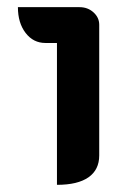

<svg xmlns="http://www.w3.org/2000/svg" viewBox="-20 -910 362 536"><path d="M139 -790H107Q73 -790 51.5 -818Q30 -846 30 -890H202Q225 -890 241 -875.5Q257 -861 257 -841V-476Q257 -436 227 -415Q197 -394 139 -394Z"/></svg>

Font: K2D SemiBold
Style: Regular
Weight: 600
Designer: Katatrad Aksorn Co.,Ltd.
Foundry: Cadson Demak Co.,Ltd.
Version: Version 1.000; ttfautohint (v1.6)